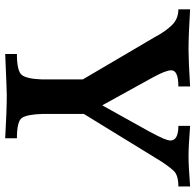

<svg xmlns="http://www.w3.org/2000/svg" viewBox="-26 -706 733 720"><g transform="rotate(90 340.0 -346.5)"><path d="M499 0Q393.6 -5.9 336.9 -5.9Q319.8 -5.9 183.1 0V-43.9Q247.6 -43.9 262 -62.7Q276.4 -81.5 278.3 -138.2V-291L119.6 -561Q99.6 -599.1 75.7 -624.3Q51.8 -649.4 15.6 -649.4V-693.4Q112.3 -687.5 167 -687.5Q207 -687.5 304.7 -693.4V-649.4Q244.1 -649.4 244.1 -622.6Q244.1 -602.5 270.5 -554.2L375.5 -363.8Q452.1 -500.5 472.4 -538.1Q492.7 -575.7 500 -593Q507.3 -610.4 507.3 -619.6Q507.3 -649.4 452.6 -649.4V-693.4Q530.3 -687.5 565.4 -687.5Q602.1 -687.5 679.7 -693.4V-649.4Q637.2 -649.4 621.1 -631.8Q605 -614.3 587.9 -588.4Q575.7 -569.3 407.7 -294.9V-140.1Q409.7 -81.5 422.6 -62.7Q435.5 -43.9 499 -43.9Z"/></g></svg>

Font: Kelvinch
Style: Bold
Weight: 700
Designer: Paul James Miller
Foundry: High-Logic / Made with FontCreator
Version: Version 3.501;March 28, 2021;FontCreator 13.0.0.2683 64-bit